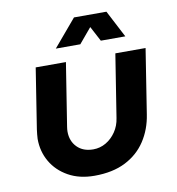

<svg xmlns="http://www.w3.org/2000/svg" viewBox="-80 -772 788 857"><g transform="rotate(-10 314.0 -344.0)"><path d="M603 -510 557 -217Q547 -151 513 -99Q479 -47 421 -17.5Q363 12 280 12Q212 12 162 -16Q112 -44 85 -90.5Q58 -137 58 -194Q58 -203 59.5 -214.5Q61 -226 62 -236L105 -510H242L197 -225Q196 -219 195.5 -213.5Q195 -208 195 -203Q195 -160 222 -132.5Q249 -105 295 -105Q326 -105 352.5 -120.5Q379 -136 397.5 -163Q416 -190 421 -225L466 -510ZM208 -577 312 -700H459L523 -577H412L376 -645L319 -577Z"/></g></svg>

Font: MuseoModerno SemiBold
Style: Italic
Weight: 600
Italic angle: -9°
Designer: Pablo Cosgaya, Héctor Gatti, Marcela Romero, and the Authors of The MuseoModerno Project.
Foundry: Omnibus-Type Team
Version: Version 1.003